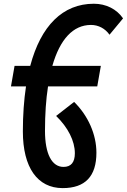

<svg xmlns="http://www.w3.org/2000/svg" viewBox="-20 -762 672 1017"><path d="M312 234.4C431.2 234.4 490.7 171.9 490.7 46.9C490.7 -50.3 446.8 -148.9 372.6 -222.2L277.3 -147.9C340.3 -86.9 376.5 -15.1 376.5 49.8C376.5 97.7 356.4 122.1 316.4 122.1C254.4 122.1 218.3 52.7 218.3 -68.8C218.3 -156.7 223.6 -235.4 234.4 -304.2H495.1L514.2 -413.1H257.3C297.4 -553.7 367.2 -629.9 461.9 -629.9C501.5 -629.9 537.1 -610.8 560.1 -578.1L631.8 -664.6C598.1 -713.9 541.5 -742.2 477.1 -742.2C312.5 -742.2 196.3 -625.5 140.1 -413.1H57.1L38.1 -304.2H117.7C106.9 -232.4 101.1 -152.8 101.1 -65.9C101.1 125 178.2 234.4 312 234.4Z"/></svg>

Font: Cascadia Mono PL SemiBold
Style: Italic
Weight: 600
Italic angle: -10°
Monospace: yes
Designer: Aaron Bell
Foundry: Saja Typeworks
Version: Version 2404.023